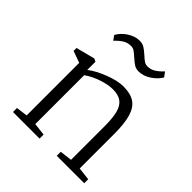

<svg xmlns="http://www.w3.org/2000/svg" viewBox="-215 -962 1113 1113"><g transform="rotate(45 341.0 -406.0)"><path d="M65 0ZM137 -42V-473L65 -499V-523L181 -553L199 -544V-477Q237 -507 302 -532.5Q367 -558 416 -558Q474 -558 508 -535Q542 -512 557 -461Q572 -410 572 -324V-42L651 -33V0H426V-33L501 -42V-315Q501 -384 490.5 -424.5Q480 -465 454.5 -484Q429 -503 384 -503Q345 -503 296 -486.5Q247 -470 208 -443V-42L285 -33V0H67V-33ZM295 -812Q317 -812 333.5 -802Q350 -792 372 -772Q390 -755 403 -746.5Q416 -738 431 -738Q458 -738 480.5 -752.5Q503 -767 524 -790L545 -761Q525 -728 489 -704.5Q453 -681 416 -681Q394 -681 378 -691Q362 -701 340 -721Q320 -739 308 -747Q296 -755 280 -755Q252 -755 229.5 -740.5Q207 -726 186 -703L166 -731Q185 -765 221 -788.5Q257 -812 295 -812Z"/></g></svg>

Font: Martel UltraLight
Style: Regular
Weight: 250
Designer: Dan Reynolds
Foundry: Dan Reynolds
Version: Version 1.001; ttfautohint (v1.1) -l 5 -r 5 -G 72 -x 0 -D la